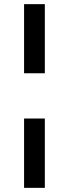

<svg xmlns="http://www.w3.org/2000/svg" viewBox="-20 -725 332 925"><path d="M96 -372V-705H196V-372ZM96 180V-154H196V180Z"/></svg>

Font: NunitoSans_10ptSemiBold
Style: Regular
Weight: 600
Designer: Vernon Adams
Foundry: Vernon Adams
Version: Version 3.101;gftools[0.9.27]